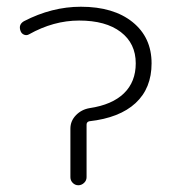

<svg xmlns="http://www.w3.org/2000/svg" viewBox="-20 -550 512 570"><path d="M66 -448Q59 -444 51.5 -447Q44 -450 41 -458Q34 -477 51 -487Q134 -530 220 -530Q317 -530 373.5 -484.5Q430 -439 430 -362Q430 -288 382.5 -244Q335 -200 245 -190Q237 -188 237 -180V-24Q237 -14 229.5 -7Q222 0 212.5 0Q203 0 196 -7Q189 -14 189 -24V-168Q189 -191 205.5 -208Q222 -225 246 -229Q313 -239 348 -273Q383 -307 383 -362Q383 -421 338.5 -455Q294 -489 215 -489Q139 -489 66 -448Z"/></svg>

Font: Rounded Mplus 1c Light
Style: Regular
Weight: 300
Version: Version 1.059.20150529